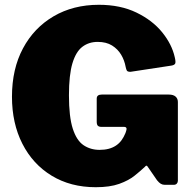

<svg xmlns="http://www.w3.org/2000/svg" viewBox="-20 -772 801 802"><path d="M380 10Q275 10 196 -38Q117 -86 73.5 -171.5Q30 -257 30 -368Q30 -484 76 -570Q122 -656 204 -704Q286 -752 393 -752Q483 -752 550 -719.5Q617 -687 657.5 -637Q698 -587 710 -533Q715 -512 711.5 -506Q708 -500 696 -498L525 -472Q513 -472 510 -477Q507 -482 505 -492Q500 -520 486 -543.5Q472 -567 448 -582Q424 -597 388 -597Q351 -597 324 -576.5Q297 -556 282.5 -507.5Q268 -459 268 -374Q268 -284 284 -234.5Q300 -185 329 -165.5Q358 -146 396 -146Q417 -146 434 -150.5Q451 -155 464.5 -164Q478 -173 487.5 -186Q497 -199 504 -216L507 -225Q513 -242 498 -242H404Q394 -242 389 -246.5Q384 -251 384 -264V-360Q384 -377 405 -377H685Q704 -377 713.5 -368.5Q723 -360 723 -346V-17Q723 -10 718.5 -5Q714 0 706 0H668Q659 0 651.5 -4.5Q644 -9 636 -19L596 -77Q594 -80 591.5 -80Q589 -80 585 -75Q567 -58 542 -38Q517 -18 478 -4Q439 10 380 10Z"/></svg>

Font: Libre Franklin Black
Style: Regular
Weight: 900
Designer: Pablo Impallari, Rodrigo Fuenzalida, Nhung Nguyen
Foundry: Impallari Type
Version: Version 3.000